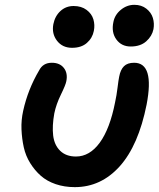

<svg xmlns="http://www.w3.org/2000/svg" viewBox="-20 -811 658 796"><path d="M522 -618.2Q483.4 -618.2 462.2 -647.7Q440.9 -677.2 450.2 -720.2Q456.1 -750 481.2 -770.5Q506.3 -791 537.1 -791Q566.4 -791 586.7 -775.1Q606.9 -759.3 613.8 -736.6Q620.6 -713.9 616.2 -689.9Q610.4 -661.1 586.2 -639.6Q562 -618.2 522 -618.2ZM278.8 -612.8Q238.8 -612.8 216.3 -642.1Q193.8 -671.4 201.2 -710.9Q208 -744.6 230.7 -765.4Q253.4 -786.1 285.2 -786.1Q317.4 -786.1 338.9 -770Q360.4 -753.9 367.2 -730.7Q374 -707.5 369.1 -683.1Q363.3 -653.3 340.3 -633.1Q317.4 -612.8 278.8 -612.8ZM290 -35.2Q247.1 -35.2 210.7 -47.6Q174.3 -60.1 149.2 -82.3Q124 -104.5 105.2 -134.8Q86.4 -165 78.6 -200.2Q70.8 -235.4 69.1 -274.2Q67.4 -313 76.2 -352.1Q95.7 -440.4 142.1 -519Q158.2 -550.8 194.8 -550.8Q228 -550.8 244.9 -529.1Q261.7 -507.3 254.9 -474.1Q252.4 -459.5 232.7 -419.2Q212.9 -378.9 205.1 -340.8Q195.8 -289.1 200.4 -249.3Q205.1 -209.5 229.5 -185.8Q253.9 -162.1 294.9 -162.1Q351.6 -162.1 393.6 -219.5Q435.5 -276.9 457 -386.2Q463.4 -415.5 467.3 -447.5Q471.2 -479.5 474.1 -493.2Q479.5 -522 493.9 -536.4Q508.3 -550.8 536.1 -550.8Q621.1 -550.8 587.9 -377.9Q554.2 -208.5 476.6 -121.8Q398.9 -35.2 290 -35.2Z"/></svg>

Font: Shantell Sans Bouncy
Style: Italic
Weight: 600
Italic angle: -11.31°
Designer: Stephen Nixon, Anya Danilova, Shantell Martin
Foundry: Arrow Type
Version: Version 1.006;[9816181b4]